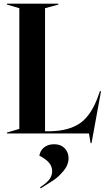

<svg xmlns="http://www.w3.org/2000/svg" viewBox="-20 -732 574 1053"><path d="M468 0H18V-5L86 -25V-687L18 -707V-712H300V-707L227 -687V-12H253Q361 -14 422 -58.5Q483 -103 520 -209L528 -232H534L482 53H477ZM266 207Q266 180 248 159.5Q230 139 196 122Q200 94 221.5 76.5Q243 59 277 59Q313 59 334.5 81Q356 103 356 136Q356 172 330 203.5Q304 235 279.5 252Q255 269 203 301L200 295Q233 274 249.5 253.5Q266 233 266 207Z"/></svg>

Font: Nyght Serif Medium
Style: Regular
Weight: 500
Designer: Maksym Kobuzan
Version: Version 0.410